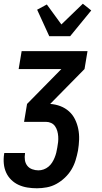

<svg xmlns="http://www.w3.org/2000/svg" viewBox="-27 -794 547 1029"><path d="M171 215Q145 215 120 211Q95 207 73 197Q51 187 33.5 170Q16 153 6 131Q-4 109 -6.5 83.5Q-9 58 -5 32L-4 26H107V29Q104 47 106.5 64Q109 81 119 94Q129 107 145.5 113Q162 119 179 119Q193 119 207 114Q221 109 232.5 99.5Q244 90 252 77.5Q260 65 265.5 51.5Q271 38 274.5 24.5Q278 11 280 -3Q283 -18 284.5 -33Q286 -48 285 -63Q284 -78 280 -92Q276 -106 268 -117.5Q260 -129 247 -135Q234 -141 219 -141H102L118 -237L302 -424H73L89 -520H442L426 -424L242 -237Q271 -235 297 -225Q323 -215 343 -197Q363 -179 375 -154.5Q387 -130 392.5 -102.5Q398 -75 397 -46Q396 -17 391 13Q386 39 378 65Q370 91 356 114.5Q342 138 321 158Q300 178 275.5 191.5Q251 205 224 210Q197 215 171 215ZM237 -600 172 -742 224 -770 302 -663 417 -774 462 -738 349 -600Z"/></svg>

Font: Iosevka Custom
Style: Bold Italic
Weight: 700
Italic angle: -9°
Designer: Belleve Invis
Foundry: Belleve Invis
Version: Version 30.3.1; ttfautohint (v1.8.3)